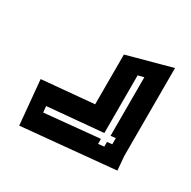

<svg xmlns="http://www.w3.org/2000/svg" viewBox="-97 -487 566 568"><g transform="rotate(30 186.0 -203.0)"><path d="M20 -165 197 -181V-351L348 -392V-92L352 -44L34 -14ZM76 -83 263 -101V-84L283 -86V-102L300 -104V-125L283 -123V-323L263 -318V-121L74 -104Z"/></g></svg>

Font: Blaka Hollow
Style: Regular
Weight: 400
Designer: Mohamed Gaber
Foundry: Kief Type Foundry
Version: Version 1.003; ttfautohint (v1.8.4.7-5d5b)